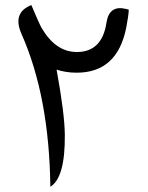

<svg xmlns="http://www.w3.org/2000/svg" viewBox="-20 -728 568 739"><path d="M100.6 -708.5Q131.3 -635.7 140.1 -620.6Q193.8 -528.3 274.9 -527.8Q373.5 -527.3 390.1 -642.6Q400.9 -709 464.4 -693.8L475.6 -690.9Q474.6 -665.5 465.8 -621.1Q431.2 -447.8 274.4 -448.2Q234.4 -448.2 197.8 -460Q229 -289.1 229.5 -208.5Q231 -43.9 173.8 -9.3Q169.4 -356.9 63 -596.7Q28.3 -674.8 92.8 -705.1Z"/></svg>

Font: Gandom FD
Style: FD
Weight: 400
Foundry: DejaVu fonts team - Redesigned by Saber Rastikerdar - Based on Samim Font
Version: Version 0.6